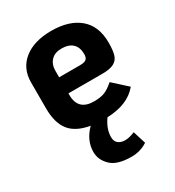

<svg xmlns="http://www.w3.org/2000/svg" viewBox="-173 -585 840 921"><g transform="rotate(-30 246.5 -124.0)"><path d="M372 -129 449 -59Q394 8 279 12Q246 58 246 103Q246 127 260.5 138.5Q275 150 298 150Q321 150 352 137L374 208Q334 234 286 234Q206 234 171.5 200Q137 166 137 123Q137 59 189 7Q113 -6 79 -49Q45 -92 45 -173V-316Q45 -393 100.5 -437.5Q156 -482 252 -482Q351 -482 407 -434.5Q463 -387 463 -296Q463 -252 455.5 -228Q448 -204 426 -192.5Q404 -181 362 -181H174V-172Q174 -86 262 -86Q299 -86 322 -95.5Q345 -105 372 -129ZM174 -306V-270H288Q314 -270 324 -278Q334 -286 334 -306Q334 -344 313 -364Q292 -384 252 -384Q215 -384 194.5 -362.5Q174 -341 174 -306Z"/></g></svg>

Font: KoHo
Style: Bold
Weight: 700
Designer: Cadson Demak & Katatrad Team
Foundry: Cadson Demak Co.,Ltd.
Version: Version 1.000; ttfautohint (v1.6)